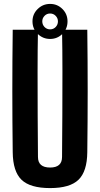

<svg xmlns="http://www.w3.org/2000/svg" viewBox="-20 -952 511 981"><path d="M236 9Q134 9 90 -33.5Q46 -76 45 -174Q41 -487 45 -800H174Q172 -696 172 -585.5Q172 -475 172.5 -364.5Q173 -254 174 -150Q174 -96 236 -96Q297 -96 297 -150Q298 -254 298.5 -364.5Q299 -475 299 -585.5Q299 -696 297 -800H426Q430 -487 426 -174Q425 -76 381 -33.5Q337 9 236 9ZM236 -753Q199 -753 172.5 -779Q146 -805 146 -843Q146 -880 172.5 -906Q199 -932 236 -932Q273 -932 299 -906Q325 -880 325 -843Q325 -805 299 -779Q273 -753 236 -753ZM196 -843Q196 -826 207.5 -814Q219 -802 236 -802Q253 -802 264.5 -814Q276 -826 276 -843Q276 -859 264.5 -871Q253 -883 236 -883Q219 -883 207.5 -871Q196 -859 196 -843Z"/></svg>

Font: Big Shoulders Display ExtraBold
Style: Regular
Weight: 800
Designer: Patric King
Foundry: XO Type Co
Version: Version 1.000; ttfautohint (v1.8.2)